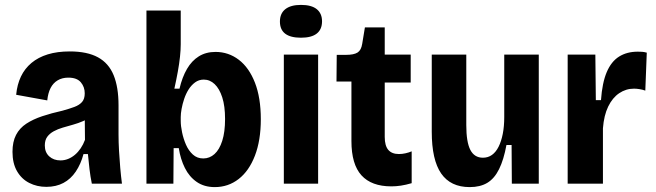

<svg xmlns="http://www.w3.org/2000/svg" viewBox="-20 -750 2677 784"><path d="M169 13Q131 13 99.5 -3Q68 -19 49.5 -51Q31 -83 31 -130Q31 -171 45.5 -199Q60 -227 87.5 -245Q115 -263 152.5 -275.5Q190 -288 235 -298Q264 -306 284 -313.5Q304 -321 315 -333.5Q326 -346 326 -369Q326 -395 310 -414Q294 -433 259 -433Q234 -433 215.5 -422Q197 -411 186.5 -390.5Q176 -370 173 -340L46 -363Q50 -405 65.5 -437.5Q81 -470 108.5 -493Q136 -516 175 -528Q214 -540 265 -540Q336 -540 380 -516Q424 -492 444 -443Q464 -394 464 -320V-200Q464 -170 466 -134.5Q468 -99 471 -64.5Q474 -30 478 0H355Q349 -29 345.5 -59Q342 -89 339 -121H321Q310 -80 289.5 -49.5Q269 -19 239 -3Q209 13 169 13ZM227 -95Q243 -95 258 -101Q273 -107 286 -118Q299 -129 309.5 -144.5Q320 -160 327 -179L326 -282L354 -277Q339 -264 319.5 -255.5Q300 -247 278.5 -241Q257 -235 236.5 -229Q216 -223 199.5 -214Q183 -205 173 -191.5Q163 -178 163 -156Q163 -128 181 -111.5Q199 -95 227 -95Z M857 14Q814 14 783.5 -7Q753 -28 735 -64Q717 -100 710 -145H689L688 0H578V-263V-707H718V-569Q718 -547 715 -518.5Q712 -490 706 -457Q700 -424 692 -388H713Q724 -435 743.5 -468.5Q763 -502 792 -520Q821 -538 860 -538Q913 -538 955 -506Q997 -474 1021 -412.5Q1045 -351 1045 -263Q1045 -177 1021 -114.5Q997 -52 954.5 -19Q912 14 857 14ZM810 -103Q836 -103 856 -121Q876 -139 887.5 -175Q899 -211 899 -264Q899 -317 887.5 -352.5Q876 -388 856.5 -406.5Q837 -425 812 -425Q792 -425 776.5 -413.5Q761 -402 750 -384.5Q739 -367 732 -346Q725 -325 721.5 -305.5Q718 -286 718 -272V-256Q718 -236 723.5 -209.5Q729 -183 739.5 -159Q750 -135 767.5 -119Q785 -103 810 -103Z M1139 0V-527H1279V0ZM1209 -596Q1166 -596 1144.5 -612.5Q1123 -629 1123 -662Q1123 -695 1145 -712.5Q1167 -730 1209 -730Q1252 -730 1273.5 -712.5Q1295 -695 1295 -663Q1295 -630 1273.5 -613Q1252 -596 1209 -596Z M1578 11Q1497 11 1456 -34Q1415 -79 1415 -174V-417H1354L1355 -526H1393Q1425 -526 1440 -535.5Q1455 -545 1459 -571L1470 -638H1551V-527H1657V-413H1551V-191Q1551 -155 1565.5 -138Q1580 -121 1609 -121Q1622 -121 1635.5 -124Q1649 -127 1661 -132V-2Q1637 5 1617 8Q1597 11 1578 11Z M1898 14Q1820 14 1781.5 -41.5Q1743 -97 1743 -212V-527H1884V-239Q1884 -170 1900.5 -138Q1917 -106 1952 -106Q1973 -106 1989 -117.5Q2005 -129 2016 -151Q2027 -173 2033 -203.5Q2039 -234 2039 -272V-527H2180V-216V0H2070L2069 -158H2048Q2037 -98 2018 -59.5Q1999 -21 1970 -3.5Q1941 14 1898 14Z M2298 0V-276V-527H2411L2413 -341H2434Q2439 -412 2457.5 -455.5Q2476 -499 2508 -519Q2540 -539 2584 -539Q2593 -539 2601.5 -538.5Q2610 -538 2621 -535L2615 -380Q2604 -384 2591.5 -386Q2579 -388 2569 -388Q2536 -388 2508.5 -369.5Q2481 -351 2463.5 -315Q2446 -279 2442 -226V0Z"/></svg>

Font: Bricolage Grotesque SemiCondensed
Style: Bold
Weight: 700
Width: 4
Designer: Mathieu Triay
Foundry: Atelier Triay
Version: Version 1.001;gftools[0.9.33.dev8+g029e19f]